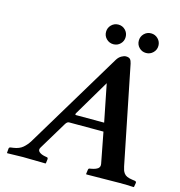

<svg xmlns="http://www.w3.org/2000/svg" viewBox="-117 -915 954 1020"><g transform="rotate(15 359.5 -404.5)"><path d="M315.9 -288.1H470.2L429.2 -494.1L314 -299.8Q307.1 -288.1 315.9 -288.1ZM632.8 -90.8Q635.7 -77.6 638.2 -70.6Q640.6 -63.5 646.7 -54.9Q652.8 -46.4 663.8 -41.5Q674.8 -36.6 691.9 -34.2L706.1 -32.2Q715.8 -31.2 715.8 -22.9L711.9 0L710 2Q672.9 0 633.8 0L450.2 2L448.2 0L451.2 -22.9Q452.6 -31.7 458 -32.2L469.2 -34.2Q490.7 -38.1 502.9 -46.9Q514.6 -56.2 511.2 -73.2L479 -241.2H290Q279.8 -241.2 271 -227.1L178.2 -73.2Q168.9 -58.1 179.9 -48.1Q190.9 -38.1 211.9 -34.2L223.1 -32.2Q230 -31.7 230 -22.9L227.1 0L225.1 2Q137.2 0 101.1 0L15.1 2L13.2 0L15.1 -22.9Q15.6 -31.2 24.9 -32.2L39.1 -34.2Q70.8 -38.6 89.8 -54.7Q108.9 -70.8 123.5 -94.7L443.8 -627Q453.6 -642.6 467.3 -650.4Q481 -658.2 491.2 -658.2Q507.3 -658.2 514.4 -650.9Q521.5 -643.6 524.9 -627ZM370.8 -718.8Q355 -734.4 355 -756.8Q355 -779.3 370.8 -795.2Q386.7 -811 409.2 -811Q431.6 -811 447.3 -795.2Q462.9 -779.3 462.9 -756.8Q462.9 -734.4 447.3 -718.8Q431.6 -703.1 409.2 -703.1Q386.7 -703.1 370.8 -718.8ZM550.8 -718.8Q535.2 -734.4 535.2 -756.8Q535.2 -779.3 550.8 -795.2Q566.4 -811 588.9 -811Q611.3 -811 627.2 -795.2Q643.1 -779.3 643.1 -756.8Q643.1 -734.4 627.2 -718.8Q611.3 -703.1 588.9 -703.1Q566.4 -703.1 550.8 -718.8Z"/></g></svg>

Font: Linux Libertine G
Style: Semibold Italic
Weight: 600
Italic angle: -11.5°
Designer: Philipp H. Poll
Foundry: Philipp H. Poll
Version: Version 5.1.1